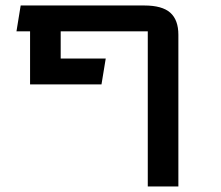

<svg xmlns="http://www.w3.org/2000/svg" viewBox="-20 -508 792 689"><path d="M510.3 161.1V-395.5H197.8V-297.9H359.4L344.2 -205.1H87.9V-395.5H39.1L54.2 -488.3H498Q562 -488.3 591.1 -462.4Q620.1 -436.5 620.1 -383.3V161.1Z"/></svg>

Font: Squarish Sans CT
Style: Regular
Weight: 400
Version: Version 0.9